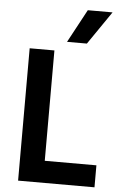

<svg xmlns="http://www.w3.org/2000/svg" viewBox="-60 -933 603 974"><g transform="rotate(5 242.0 -446.0)"><path d="M357 -723H256L347 -892H473ZM459 0H70V-674H196V-112H459Z"/></g></svg>

Font: Hind Colombo SemiBold
Style: Regular
Weight: 600
Designer: Jyotish Sonowal, Aditi Pimprikar
Foundry: Indian Type Foundry
Version: Version 1.000;PS 1.0;hotconv 1.0.86;makeotf.lib2.5.63406; tt